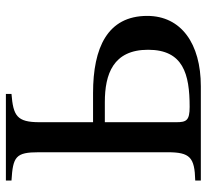

<svg xmlns="http://www.w3.org/2000/svg" viewBox="-45 -657 702 652"><g transform="rotate(-90 306.0 -331.0)"><path d="M217 -326H285C380 -326 463 -298 463 -179C463 -60 381 -38 269 -38C223 -38 217 -49 217 -83ZM217 -366V-548C217 -625 239 -637 313 -643V-662H19V-643C100 -638 115 -629 115 -550V-113C115 -37 98 -21 19 -19V0H339C484 0 578 -67 578 -182C578 -317 470 -366 316 -366Z"/></g></svg>

Font: XITS Math
Style: Regular
Weight: 400
Designer: MicroPress Inc., with final additions and corrections provided by Coen Hoffman, Elsevier (retired)
Version: Version 1.302